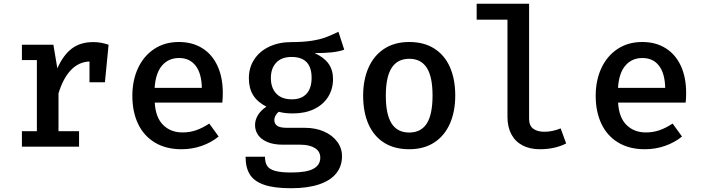

<svg xmlns="http://www.w3.org/2000/svg" viewBox="-20 -779 3732 1020"><path d="M556.9 -541.5 537.4 -342.1H455.4V-452.3Q398.5 -450.3 356.9 -406.9Q315.4 -363.6 290.8 -283.1V-82.1H400V0H96.4V-82.1H175.9V-460H96.4V-541.5H263.6L284.6 -415.9Q315.9 -486.2 361.3 -520.8Q406.7 -555.4 475.4 -555.4Q497.9 -555.4 516.9 -551.8Q535.9 -548.2 556.9 -541.5Z M802.1 -233.8Q806.7 -154.4 846.9 -114.9Q887.2 -75.4 949.7 -75.4Q988.2 -75.4 1022.1 -87.2Q1055.9 -99 1091.8 -122.6L1141.5 -53.8Q1103.1 -22.1 1051.8 -4.1Q1000.5 13.8 944.1 13.8Q861.5 13.8 802.6 -21.8Q743.6 -57.4 713.3 -121.5Q683.1 -185.6 683.1 -270.3Q683.1 -351.8 713.1 -416.7Q743.1 -481.5 799 -518.7Q854.9 -555.9 930.3 -555.9Q1001.5 -555.9 1054.1 -523.3Q1106.7 -490.8 1135.1 -429.7Q1163.6 -368.7 1163.6 -285.1Q1163.6 -256.9 1161 -233.8ZM801.5 -312.3H1052.3Q1050.8 -388.7 1019.5 -429.7Q988.2 -470.8 931.3 -470.8Q875.4 -470.8 841 -431Q806.7 -391.3 801.5 -312.3Z M1808.7 -514.9Q1778.5 -504.6 1740.8 -500.8Q1703.1 -496.9 1651.3 -496.9Q1700.5 -474.9 1724.9 -441.3Q1749.2 -407.7 1749.2 -359.5Q1749.2 -306.2 1723.3 -264.6Q1697.4 -223.1 1649.2 -199.7Q1601 -176.4 1535.9 -176.4Q1491.8 -176.4 1461.5 -185.1Q1450.8 -177.9 1444.1 -165.6Q1437.4 -153.3 1437.4 -140.5Q1437.4 -121.5 1452.3 -110.8Q1467.2 -100 1505.1 -100H1599.5Q1656.4 -100 1701.3 -80.3Q1746.2 -60.5 1771.5 -26.2Q1796.9 8.2 1796.9 50.8Q1796.9 104.6 1765.6 142.8Q1734.4 181 1673.6 201Q1612.8 221 1526.2 221Q1434.9 221 1382.1 202.3Q1329.2 183.6 1306.9 147.2Q1284.6 110.8 1284.6 53.8H1387.7Q1387.7 84.1 1399.2 102.1Q1410.8 120 1441 128.7Q1471.3 137.4 1527.2 137.4Q1609.2 137.4 1645.4 117.4Q1681.5 97.4 1681.5 58.5Q1681.5 25.6 1653.1 7.7Q1624.6 -10.3 1575.9 -10.3H1483.1Q1433.8 -10.3 1400.5 -24.4Q1367.2 -38.5 1351 -62.1Q1334.9 -85.6 1334.9 -114.4Q1334.9 -142.1 1350.5 -167.7Q1366.2 -193.3 1395.4 -212.3Q1346.7 -237.4 1324.4 -274.1Q1302.1 -310.8 1302.1 -363.6Q1302.1 -420 1330.8 -463.6Q1359.5 -507.2 1410.8 -531.3Q1462.1 -555.4 1528.2 -555.4Q1589.7 -555.4 1633.6 -562.1Q1677.4 -568.7 1708.5 -580Q1739.5 -591.3 1777.9 -610.3ZM1419 -364.6Q1419 -312.3 1447.7 -281.8Q1476.4 -251.3 1530.8 -251.3Q1581.5 -251.3 1608.5 -281Q1635.4 -310.8 1635.4 -365.6Q1635.4 -476.4 1529.2 -476.4Q1475.9 -476.4 1447.4 -446.2Q1419 -415.9 1419 -364.6Z M2398.5 -271.8Q2398.5 -185.6 2369.7 -121.3Q2341 -56.9 2286.2 -21.5Q2231.3 13.8 2153.8 13.8Q2075.9 13.8 2021 -20.5Q1966.2 -54.9 1937.7 -119Q1909.2 -183.1 1909.2 -270.8Q1909.2 -355.4 1937.9 -420Q1966.7 -484.6 2021.8 -520.3Q2076.9 -555.9 2154.4 -555.9Q2232.3 -555.9 2287.2 -521Q2342.1 -486.2 2370.3 -422.3Q2398.5 -358.5 2398.5 -271.8ZM2029.7 -270.8Q2029.7 -170.8 2060.5 -122.8Q2091.3 -74.9 2153.8 -74.9Q2216.4 -74.9 2247.2 -122.8Q2277.9 -170.8 2277.9 -271.8Q2277.9 -371.3 2247.2 -419Q2216.4 -466.7 2154.4 -466.7Q2091.8 -466.7 2060.8 -418.7Q2029.7 -370.8 2029.7 -270.8Z M2790.8 -147.7Q2790.8 -111.8 2812.6 -95.4Q2834.4 -79 2872.8 -79Q2913.8 -79 2958.5 -96.9L2987.7 -16.9Q2927.2 13.8 2848.2 13.8Q2794.4 13.8 2755.4 -6.9Q2716.4 -27.7 2696.2 -66.4Q2675.9 -105.1 2675.9 -157.9V-674.4H2512.3V-759H2790.8Z M3263.6 -233.8Q3268.2 -154.4 3308.5 -114.9Q3348.7 -75.4 3411.3 -75.4Q3449.7 -75.4 3483.6 -87.2Q3517.4 -99 3553.3 -122.6L3603.1 -53.8Q3564.6 -22.1 3513.3 -4.1Q3462.1 13.8 3405.6 13.8Q3323.1 13.8 3264.1 -21.8Q3205.1 -57.4 3174.9 -121.5Q3144.6 -185.6 3144.6 -270.3Q3144.6 -351.8 3174.6 -416.7Q3204.6 -481.5 3260.5 -518.7Q3316.4 -555.9 3391.8 -555.9Q3463.1 -555.9 3515.6 -523.3Q3568.2 -490.8 3596.7 -429.7Q3625.1 -368.7 3625.1 -285.1Q3625.1 -256.9 3622.6 -233.8ZM3263.1 -312.3H3513.8Q3512.3 -388.7 3481 -429.7Q3449.7 -470.8 3392.8 -470.8Q3336.9 -470.8 3302.6 -431Q3268.2 -391.3 3263.1 -312.3Z"/></svg>

Font: Fira Code Fixed Medium
Style: Regular
Weight: 500
Monospace: yes
Designer: Carrois Corporate, Edenspiekermann AG, Nikita Prokopov
Foundry: Carrois Corporate, Edenspiekermann AG, Nikita Prokopov
Version: Version 5.002